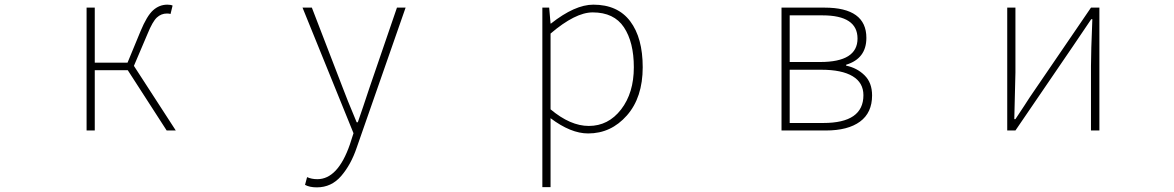

<svg xmlns="http://www.w3.org/2000/svg" viewBox="-20 -560 5040 824"><path d="M554.7 -277.3 734.4 0H695.3L528.3 -258.8H386.7V0H351.6V-527.3H386.7V-291H527.3L583 -425.8Q610.4 -492.2 637.2 -516.1Q664.1 -540 698.2 -540Q712.9 -540 720.7 -536.1L711.9 -500Q706.1 -502 696.3 -502Q671.9 -502 653.3 -484.9Q634.8 -467.8 613.3 -415Z M1339.8 244.1Q1308.6 244.1 1289.1 233.4L1297.9 200.2Q1317.4 209 1341.8 209Q1429.7 209 1481.4 60.5L1497.1 11.7L1278.3 -527.3H1318.4L1451.2 -182.6Q1465.8 -142.6 1510.7 -35.2H1515.6Q1537.1 -96.7 1565.4 -182.6L1683.6 -527.3H1720.7L1510.7 74.2Q1486.3 146.5 1444.3 195.3Q1402.3 244.1 1339.8 244.1Z M2342.8 -416V-90.8Q2427.7 -19.5 2506.8 -19.5Q2590.8 -19.5 2645.5 -90.3Q2700.2 -161.1 2700.2 -271.5Q2700.2 -378.9 2657.7 -442.9Q2615.2 -506.8 2523.4 -506.8Q2449.2 -506.8 2342.8 -416ZM2307.6 243.2V-527.3H2336.9L2342.8 -459H2344.7Q2447.3 -540 2526.4 -540Q2630.9 -540 2684.6 -468.8Q2738.3 -397.5 2738.3 -271.5Q2738.3 -141.6 2670.4 -64.5Q2602.5 12.7 2503.9 12.7Q2429.7 12.7 2342.8 -52.7V243.2Z M3334 0V-527.3H3518.6Q3698.2 -527.3 3698.2 -397.5Q3698.2 -308.6 3611.3 -282.2V-278.3Q3658.2 -268.6 3690.4 -236.8Q3722.7 -205.1 3722.7 -150.4Q3722.7 -76.2 3670.9 -38.1Q3619.1 0 3524.4 0ZM3369.1 -293.9H3500Q3660.2 -293.9 3660.2 -394.5Q3660.2 -494.1 3509.8 -494.1H3369.1ZM3369.1 -32.2H3513.7Q3685.5 -32.2 3685.5 -151.4Q3685.5 -205.1 3639.2 -232.9Q3592.8 -260.7 3504.9 -260.7H3369.1Z M4302.7 0V-527.3H4337.9V-249Q4337.9 -226.6 4333 -48.8H4337.9Q4349.6 -65.4 4376 -106.4Q4402.3 -147.5 4414.1 -164.1L4662.1 -527.3H4698.2V0H4662.1V-277.3Q4662.1 -335 4668 -477.5H4663.1L4585.9 -363.3L4337.9 0Z"/></svg>

Font: GenEi Gothic M ExtraLight
Style: Regular
Weight: 200
Designer: o_tamon (Modified); [Source Han Sans]
Ryoko NISHIZUKA  (kana & ideographs); Paul D. Hunt (Latin, Greek & Cyrillic); Wenl
Version: Version 1.1a;Original Version 1.004